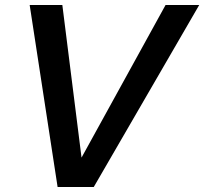

<svg xmlns="http://www.w3.org/2000/svg" viewBox="-20 -750 819 770"><path d="M779 -730H644L307 -118L230 -730H99L211 0H356Z"/></svg>

Font: Nacelle SemiBold
Style: Italic
Weight: 600
Italic angle: -12°
Designer: Sora Sagano
Foundry: Sora Sagano
Version: Version 1.000;FEAKit 1.0